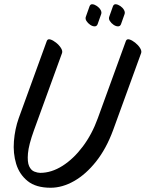

<svg xmlns="http://www.w3.org/2000/svg" viewBox="-20 -838 685 903"><path d="M644 -589 512 -226Q480 -139 432 -78.5Q384 -18 328.5 13.5Q273 45 218 45Q149 45 110 13.5Q71 -18 56 -67.5Q41 -117 45.5 -174Q50 -231 68 -282L200 -645Q204 -656 216.5 -652.5Q229 -649 243.5 -637.5Q258 -626 266.5 -612.5Q275 -599 272 -589L140 -226Q115 -157 111.5 -116.5Q108 -76 117 -56.5Q126 -37 141.5 -31Q157 -25 169 -25Q222 -25 274 -58Q326 -91 369.5 -149Q413 -207 440 -282L572 -645Q576 -656 588.5 -652.5Q601 -649 615.5 -637.5Q630 -626 638.5 -612.5Q647 -599 644 -589ZM566 -772 549 -724Q545 -714 535 -714Q525 -714 514 -721.5Q503 -729 496.5 -739.5Q490 -750 494 -760L511 -808Q515 -819 525 -818Q535 -817 546 -809.5Q557 -802 563 -791.5Q569 -781 566 -772ZM456 -772 439 -724Q435 -714 425 -714Q415 -714 404 -721.5Q393 -729 386.5 -739.5Q380 -750 384 -760L401 -808Q405 -819 415 -818Q425 -817 436 -809.5Q447 -802 453 -791.5Q459 -781 456 -772Z"/></svg>

Font: Story Script
Style: Regular
Weight: 400
Designer: Lana Roulhac, Ben Buysse
Version: Version 1.000; ttfautohint (v1.8.4.7-5d5b)